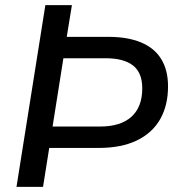

<svg xmlns="http://www.w3.org/2000/svg" viewBox="-20 -725 683 745"><path d="M44 0 156 -705H259L239 -582H401Q475 -582 527 -560.5Q579 -539 605.5 -496Q632 -453 632 -390Q632 -316 601.5 -262.5Q571 -209 511 -180Q451 -151 363 -151H171L147 0ZM184 -234H368Q448 -234 490 -272Q532 -310 532 -382Q532 -443 496 -471Q460 -499 390 -499H226Z"/></svg>

Font: Nunito Sans 12pt ExtraLight 12pt SemiBold
Style: Italic
Weight: 600
Italic angle: -9°
Version: Version 3.101;gftools[0.9.27]